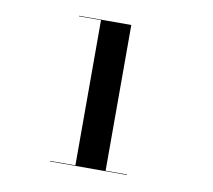

<svg xmlns="http://www.w3.org/2000/svg" viewBox="-58 -972 646 582"><g transform="rotate(10 265.0 -681.0)"><path d="M130.5 -457.5H208.5V-904.5H140.7V-906H301.5V-457.5H367.5V-456H130.5Z"/></g></svg>

Font: Bodoni* 72pt
Style: Bold
Weight: 700
Version: Version 2.3